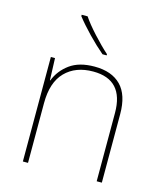

<svg xmlns="http://www.w3.org/2000/svg" viewBox="-114 -852 801 937"><g transform="rotate(15 286.5 -383.0)"><path d="M489 -346V0H463V-345Q463 -513 309 -513Q220 -513 168 -460Q116 -407 116 -302V0H90V-528H111L115 -417H117Q137 -469 184 -503.5Q231 -538 309 -538Q396 -538 442.5 -490.5Q489 -443 489 -346ZM351 -612V-606H330Q292 -638 251 -680.5Q210 -723 182 -759V-766H212Q233 -734 274.5 -688.5Q316 -643 351 -612Z"/></g></svg>

Font: Noto Sans UI Thin
Style: Regular
Weight: 250
Designer: Monotype Design Team
Foundry: Monotype Imaging Inc.
Version: Version 1.001